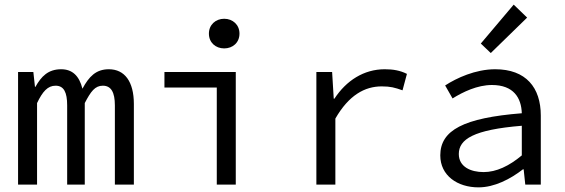

<svg xmlns="http://www.w3.org/2000/svg" viewBox="-20 -797 2440 829"><path d="M58 0H140V-352C164 -402 186 -427 220 -427C256 -427 270 -398 270 -342V0H346V-352C372 -402 390 -427 424 -427C460 -427 476 -398 476 -342V0H558V-348C558 -445 518 -498 450 -498C394 -498 364 -466 336 -414C322 -470 292 -498 244 -498C188 -498 158 -467 133 -422H131L124 -486H58Z M916 0H998V-486H690V-419H916ZM948 -588C985 -588 1014 -613 1014 -652C1014 -690 985 -716 948 -716C911 -716 882 -690 882 -652C882 -613 911 -588 948 -588Z M1346 0H1428V-285C1486 -386 1555 -424 1628 -424C1666 -424 1684 -419 1718 -407L1737 -478C1707 -493 1677 -498 1641 -498C1551 -498 1475 -449 1424 -371H1421L1414 -486H1346Z M2046 12C2115 12 2184 -24 2238 -66H2241L2248 0H2315V-298C2315 -419 2251 -498 2118 -498C2033 -498 1951 -460 1902 -428L1934 -372C1979 -400 2041 -430 2104 -430C2198 -430 2231 -374 2233 -308C1982 -288 1881 -235 1881 -126C1881 -39 1955 12 2046 12ZM2068 -54C2012 -54 1961 -77 1961 -132C1961 -196 2025 -237 2233 -254V-126C2178 -80 2123 -54 2068 -54ZM2099 -568 2256 -721 2198 -777 2056 -609Z"/></svg>

Font: Hasklig
Style: Regular
Weight: 400
Monospace: yes
Designer: Paul D. Hunt, Teo Tuominen
Foundry: Adobe Systems Incorporated
Version: Version 2.030;PS 1.0;hotconv 16.6.51;makeotf.lib2.5.65220